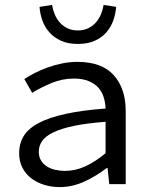

<svg xmlns="http://www.w3.org/2000/svg" viewBox="-20 -750 590 782"><path d="M425 0H492V-298Q492 -389 443.5 -443.5Q395 -498 295 -498Q263 -498 232 -491.5Q201 -485 173.5 -475Q146 -465 121.5 -452.5Q97 -440 79 -428L111 -372Q145 -393 189 -411.5Q233 -430 281 -430Q316 -430 340.5 -420Q365 -410 380 -393.5Q395 -377 402 -355Q409 -333 410 -308Q316 -301 249 -286.5Q182 -272 139.5 -250Q97 -228 77.5 -197.5Q58 -167 58 -126Q58 -93 71 -67.5Q84 -42 106.5 -24.5Q129 -7 159 2.5Q189 12 223 12Q275 12 324.5 -11Q374 -34 415 -66H418ZM410 -126Q368 -91 327.5 -72.5Q287 -54 245 -54Q224 -54 204.5 -58.5Q185 -63 170.5 -72.5Q156 -82 147 -96.5Q138 -111 138 -132Q138 -156 151.5 -175.5Q165 -195 196.5 -210.5Q228 -226 280 -237Q332 -248 410 -254ZM141 -722Q143 -694 152.5 -667Q162 -640 181 -618.5Q200 -597 228.5 -584Q257 -571 297 -571Q337 -571 366 -584Q395 -597 413.5 -618.5Q432 -640 441.5 -667Q451 -694 453 -722L402 -730Q399 -711 391.5 -692.5Q384 -674 371 -659Q358 -644 339.5 -635Q321 -626 297 -626Q273 -626 254.5 -635Q236 -644 223 -659Q210 -674 202.5 -692.5Q195 -711 192 -730Z"/></svg>

Font: Codetta
Style: Regular
Weight: 400
Italic angle: -11°
Designer: Ulrich Proeller
Foundry: PROSA GmbH
Version: Version 2.00;September 29, 2018;FontCreator 11.5.0.2427 64-b